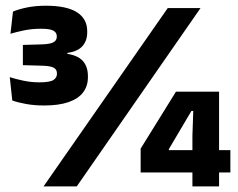

<svg xmlns="http://www.w3.org/2000/svg" viewBox="-20 -668 854 688"><path d="M138 -290Q103 -290 72.8 -295.5Q42.5 -301 24 -308L15 -391.5Q37 -384.5 64.2 -378.8Q91.5 -373 121 -373Q158.5 -373 171.2 -381.2Q184 -389.5 184 -403V-405Q184 -411.5 181.5 -416.5Q179 -421.5 173.5 -424.8Q168 -428 158.2 -430Q148.5 -432 134 -432.5L62 -434.5V-507L131 -509Q159.5 -510 171.5 -516.5Q183.5 -523 183.5 -536.5V-538Q183.5 -551.5 171.2 -558.2Q159 -565 127 -565Q94 -565 65.5 -559Q37 -553 17.5 -547L26.5 -626.5Q48 -635.5 78 -641.5Q108 -647.5 144.5 -647.5Q219 -647.5 255.8 -624Q292.5 -600.5 292.5 -556.5V-552Q292.5 -522 275.5 -502.8Q258.5 -483.5 221.5 -478.5V-466L215 -476Q258 -470.5 276.5 -450Q295 -429.5 295 -395.5V-390.5Q295 -360 278 -337.2Q261 -314.5 226 -302.2Q191 -290 138 -290ZM136 0 581 -639H698.5L255 0ZM669.5 0V-181.5L672.5 -270.5H666L585 -133.5V-102L540.5 -130H805.5V-50H484V-135.5L610.5 -339.5H765V0Z"/></svg>

Font: Anek Latin Medium
Style: Bold
Weight: 700
Version: Version 1.003